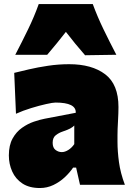

<svg xmlns="http://www.w3.org/2000/svg" viewBox="-20 -927 661 963"><path d="M180.2 16.1Q127 16.1 92.5 -6.6Q58.1 -29.3 41.3 -66.7Q24.4 -104 24.4 -147.5Q24.4 -198.7 43.2 -232.4Q62 -266.1 90.6 -286.1Q119.1 -306.2 149.9 -316.7Q180.7 -327.1 204.1 -331.5L359.9 -361.3Q362.8 -412.6 258.3 -412.6Q245.1 -412.6 211.2 -405Q177.2 -397.5 136 -384.8Q94.7 -372.1 60.1 -356.4L51.3 -561.5Q81.1 -568.8 125 -579.1Q168.9 -589.4 221.2 -597.2Q273.4 -605 327.1 -605Q440.9 -605 507.6 -554.4Q574.2 -503.9 574.2 -390.1Q574.2 -360.4 571.8 -318.8Q569.3 -277.3 569.3 -248V-216.3Q569.3 -168 576.7 -113.8Q584 -59.6 606.4 0H381.3L361.8 -86.4H346.7Q330.1 -61.5 304.7 -37.8Q279.3 -14.2 247.6 1Q215.8 16.1 180.2 16.1ZM290 -164.1Q305.7 -164.1 323 -175Q340.3 -186 352.5 -204.1V-297.4Q344.7 -289.6 333 -283Q321.3 -276.4 293.9 -267.1Q275.9 -261.2 260 -249Q244.1 -236.8 244.1 -210.9Q244.1 -186 258.5 -175Q272.9 -164.1 290 -164.1ZM406.7 -649.9Q381.3 -678.7 357.4 -708Q333.5 -737.3 310.5 -767.1Q288.1 -738.3 264.6 -709.5Q241.2 -680.7 216.8 -652.3H56.6Q89.8 -715.8 120.8 -779.8Q151.9 -843.8 174.3 -906.7H445.3Q468.3 -843.8 499.3 -779.8Q530.3 -715.8 563.5 -652.3Z"/></svg>

Font: Pinar-FD Black
Style: Regular
Weight: 900
Designer: Amin Abedi
Version: Version 3.000